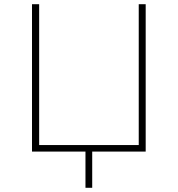

<svg xmlns="http://www.w3.org/2000/svg" viewBox="-20 -720 844 912"><path d="M672 0H418V172H386V0H132V-700H166V-31H639V-700H672Z"/></svg>

Font: Montserrat Alternates ExLight
Style: Regular
Weight: 275
Designer: Julieta Ulanovsky
Foundry: Julieta Ulanovsky
Version: Version 7.200